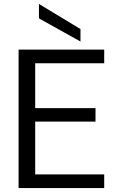

<svg xmlns="http://www.w3.org/2000/svg" viewBox="-20 -951 604 971"><path d="M74 0V-700H507V-631H158V-404H463V-336H158V-69H507V0ZM387 -741 177 -858V-931L387 -804Z"/></svg>

Font: Rethink Sans
Style: Regular
Weight: 400
Designer: The Rethink Sans project authors (Hans Thiessen). DM Sans designed by Colophon Foundry.
Foundry: Rethink Communications LLC
Version: Version 1.001